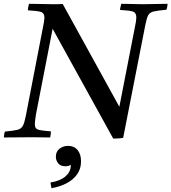

<svg xmlns="http://www.w3.org/2000/svg" viewBox="-42 -721 899 1007"><path d="M552 6 234 -570 147 -123Q145 -111 143 -96Q141 -81 141 -70Q141 -55 147 -48Q153 -41 171 -38Q189 -35 225 -32Q225 -25 224 -16Q223 -7 221 0Q206 0 184 -0.5Q162 -1 140.5 -1Q119 -1 105 -1Q80 -1 43.5 -0.5Q7 0 -22 0Q-21 -7 -20 -15.5Q-19 -24 -16 -31Q28 -35 48.5 -40Q69 -45 77.5 -60.5Q86 -76 93 -111L183 -576Q187 -595 189 -607.5Q191 -620 191 -628Q191 -652 174 -658Q157 -664 104 -667Q105 -683 110 -701Q140 -701 174.5 -700Q209 -699 231 -699Q239 -699 257.5 -699Q276 -699 287 -700L584 -161L665 -576Q669 -594 671 -607.5Q673 -621 673 -629Q673 -654 656.5 -660Q640 -666 587 -669Q588 -677 590 -684.5Q592 -692 594 -701Q609 -701 631 -700.5Q653 -700 675 -699.5Q697 -699 712 -699Q737 -699 771.5 -700Q806 -701 837 -701Q836 -693 835 -685.5Q834 -678 831 -670Q786 -666 764.5 -661Q743 -656 735 -640.5Q727 -625 720 -589L604 2Q594 4 578.5 5Q563 6 552 6ZM315 44Q347 44 365 66Q383 88 383 125Q383 165 362 194Q341 223 305.5 241Q270 259 228 266Q227 261 225 250.5Q223 240 223 236Q274 228 301.5 204Q329 180 329 148V143Q318 151 302 151Q275 151 263 135.5Q251 120 251 101Q251 74 270 59Q289 44 315 44Z"/></svg>

Font: Tiro Devanagari Marathi
Style: Italic
Weight: 400
Italic angle: -11°
Designer: Devanagari: John Hudson & Fiona Ross, assisted by Paul Hanslow. Latin: John Hudson with Paul Hanslow, assisted by Kaja S
Foundry: Tiro Typeworks Ltd.
Version: Version 1.52